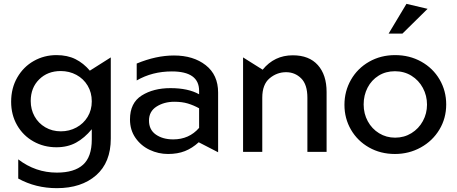

<svg xmlns="http://www.w3.org/2000/svg" viewBox="-20 -791 2378 1000"><path d="M140 -265Q140 -334 184 -377.5Q228 -421 296 -421Q341 -421 378 -401Q415 -381 436.5 -345Q458 -309 458 -263Q458 -218 436.5 -182.5Q415 -147 378 -127Q341 -107 297 -107Q252 -107 216 -128Q180 -149 160 -185Q140 -221 140 -265ZM276 108Q165 108 75 39V139Q166 189 276 189Q404 189 480.5 122Q557 55 557 -69V-492L448 -423Q415 -462 373 -483Q331 -504 274 -504Q210 -504 156 -473.5Q102 -443 70 -387.5Q38 -332 38 -261Q38 -193 69 -139Q100 -85 154 -54.5Q208 -24 274 -24Q332 -24 376 -48Q420 -72 458 -118V-64Q458 26 412.5 67Q367 108 276 108Z M882 -65Q828 -65 792 -90Q756 -115 756 -163Q756 -211 795.5 -236Q835 -261 888 -261Q928 -261 958 -252Q988 -243 1017 -227V-125Q965 -65 882 -65ZM886 -502Q793 -502 692 -460V-372Q773 -419 875 -419Q1017 -419 1017 -318V-300Q960 -332 868 -332Q779 -332 718 -293.5Q657 -255 657 -169Q657 -114 685.5 -73Q714 -32 759.5 -10.5Q805 11 855 11Q905 11 943 -4Q981 -19 1015 -50L1116 2V-309Q1116 -401 1051.5 -451.5Q987 -502 886 -502Z M1505 -503Q1409 -503 1348 -428L1246 -492V0H1346V-282Q1346 -351 1384 -383Q1422 -415 1470 -415Q1516 -415 1548.5 -383Q1581 -351 1581 -282V0H1681V-312Q1681 -401 1635.5 -452Q1590 -503 1505 -503Z M2304 -247Q2304 -318 2269.5 -377Q2235 -436 2174 -470Q2113 -504 2038 -504Q1963 -504 1902.5 -469.5Q1842 -435 1808 -375.5Q1774 -316 1774 -245Q1774 -174 1808 -115.5Q1842 -57 1902 -23Q1962 11 2037 11Q2110 11 2171.5 -23Q2233 -57 2268.5 -116Q2304 -175 2304 -247ZM2204 -246Q2204 -200 2182.5 -160.5Q2161 -121 2123 -97.5Q2085 -74 2038 -74Q1992 -74 1954.5 -97Q1917 -120 1895.5 -159.5Q1874 -199 1874 -247Q1874 -295 1894.5 -334.5Q1915 -374 1952 -397Q1989 -420 2037 -420Q2085 -420 2123 -396.5Q2161 -373 2182.5 -333Q2204 -293 2204 -246ZM2004 -616H2076L2207 -745L2097 -771Z"/></svg>

Font: Geom
Style: Regular
Weight: 400
Version: Version 1.102